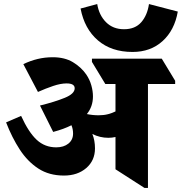

<svg xmlns="http://www.w3.org/2000/svg" viewBox="-20 -916 896 946"><path d="M295 -51Q222 -51 169 -85.5Q116 -120 77.5 -179Q39 -238 10 -313L84 -345Q121 -264 161 -227Q201 -190 257 -190Q294 -190 317 -208.5Q340 -227 340 -258Q340 -280 332 -299Q295 -280 242 -266L177 -396Q250 -414 299 -434Q348 -454 348 -481Q348 -505 308 -505Q279 -505 242 -492.5Q205 -480 167 -463L95 -600Q130 -617 166 -625.5Q202 -634 240 -634Q299 -634 339.5 -609.5Q380 -585 405 -549Q422 -524 430 -495.5Q438 -467 438 -441Q438 -391 408 -354Q437 -348 466 -348Q492 -348 512.5 -353.5Q533 -359 549 -367V-502H499L433 -611V-627H777L843 -518V-502H709V10H692L549 -82V-241Q532 -237 514 -237Q472 -237 435 -256Q448 -224 448 -185Q448 -125 405 -88Q362 -51 295 -51ZM633 -660Q529 -660 462.5 -717Q396 -774 377 -874L459 -896Q468 -841 502.5 -806.5Q537 -772 591 -772Q646 -772 676 -806.5Q706 -841 714 -896L856 -859Q840 -767 781 -713.5Q722 -660 633 -660Z"/></svg>

Font: Noto Serif Devanagari Black
Style: Regular
Weight: 900
Designer: Universal Thirst, Indian Type Foundry and the Monotype Design Team
Foundry: Monotype Imaging Inc.
Version: Version 2.004; ttfautohint (v1.8.4.7-5d5b)